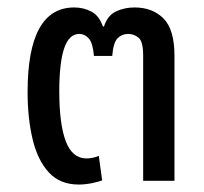

<svg xmlns="http://www.w3.org/2000/svg" viewBox="-20 -485 548 515"><path d="M232 -335Q229 -370 218 -382Q207 -394 193 -394Q165 -394 152 -355Q139 -316 139 -240Q139 -152 156.5 -106Q174 -60 212 -60Q218 -60 227 -61.5Q236 -63 245 -67L254 -1Q243 3 225.5 6.5Q208 10 191 10Q141 10 111 -22.5Q81 -55 67.5 -111.5Q54 -168 54 -238Q54 -465 179 -465Q204 -465 225 -454Q246 -443 256 -414H259Q268 -443 290.5 -454Q313 -465 341 -465Q389 -465 418.5 -435.5Q448 -406 448 -335V0H364V-336Q364 -374 351.5 -384Q339 -394 324 -394Q307 -394 295.5 -382.5Q284 -371 281 -335Z"/></svg>

Font: Noto Sans Thai SemCond
Style: Regular
Weight: 400
Width: 4
Designer: Monotype Design Team
Foundry: Monotype Imaging Inc.
Version: Version 2.002; ttfautohint (v1.8.4.7-5d5b)